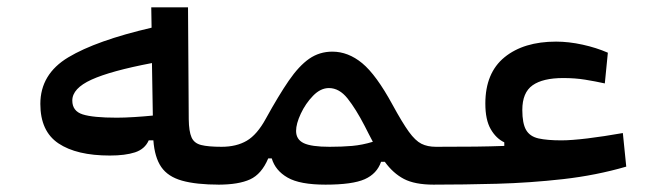

<svg xmlns="http://www.w3.org/2000/svg" viewBox="-20 -502 1798 525"><path d="M280.3 -76.7Q189.5 -76.7 139.9 -109.9Q90.3 -143.1 90.3 -217.8Q90.3 -299.3 166.7 -345.2Q243.2 -391.1 394.5 -426.3L393.6 -481.9H494.1L496.1 -175.8Q496.6 -142.6 503.7 -126.5Q510.7 -110.4 530 -105.5Q549.3 -100.6 585.9 -100.6Q606.4 -100.6 614.5 -91.1Q622.6 -81.5 622.6 -56.2Q622.6 -26.9 613.8 -12Q605 2.9 580.1 2.9Q516.1 2.9 477.5 -8.1Q439 -19 420.9 -45.4Q402.8 -71.8 399.4 -118.2H386.7Q376 -94.2 349.1 -85.4Q322.3 -76.7 280.3 -76.7ZM395.5 -329.6Q282.7 -308.1 230.2 -284.2Q177.7 -260.3 177.7 -227.1Q177.7 -198.2 206.1 -189.2Q234.4 -180.2 299.3 -180.2Q319.8 -180.2 346.9 -181.9Q374 -183.6 397.9 -186Z M577.1 2.9Q564 2.9 557.9 -10.3Q551.8 -23.4 551.8 -56.2Q551.8 -76.7 560.3 -88.6Q568.8 -100.6 585.9 -100.6Q626.5 -100.6 654.8 -117.2Q683.1 -133.8 707 -177.7Q741.7 -240.7 769.5 -281.2Q797.4 -321.8 825.4 -341.3Q853.5 -360.8 888.7 -360.8Q932.1 -360.8 970.5 -329.1Q1008.8 -297.4 1053.2 -215.8Q1080.1 -166.5 1097.9 -141.8Q1115.7 -117.2 1132.3 -108.9Q1148.9 -100.6 1171.9 -100.6Q1190.4 -100.6 1199.5 -95Q1208.5 -89.4 1208.5 -56.2Q1208.5 -14.6 1196 -5.9Q1183.6 2.9 1166 2.9Q1114.3 2.9 1084.5 -12.7Q1054.7 -28.3 1032.2 -59.6H1022Q1010.7 -26.9 977.3 -12Q943.8 2.9 870.1 2.9Q799.8 2.9 766.4 -16.4Q732.9 -35.6 723.1 -68.8H713.4Q695.3 -25.9 663.8 -11.5Q632.3 2.9 577.1 2.9ZM999.5 -114.3Q994.1 -124.5 988.5 -135.3Q982.9 -146 977.1 -157.7Q953.1 -204.1 930.4 -232.7Q907.7 -261.2 879.4 -261.2Q856.4 -261.2 835.9 -240Q815.4 -218.8 802.5 -191.2Q789.6 -163.6 789.6 -144Q789.6 -120.6 810.5 -110.6Q831.5 -100.6 881.3 -100.6Q914.6 -100.6 942.6 -103Q970.7 -105.5 999.5 -114.3Z M1163.6 2.9 1171.9 -100.6Q1239.7 -100.6 1280.3 -101.1Q1320.8 -101.6 1358.9 -103V-112.8Q1336.4 -123.5 1321.8 -148.9Q1307.1 -174.3 1307.1 -218.8Q1307.1 -302.7 1359.6 -345.5Q1412.1 -388.2 1500.5 -388.2Q1535.2 -388.2 1573 -379.9Q1610.8 -371.6 1642.1 -357.9L1633.8 -273.9Q1606.9 -279.8 1579.6 -284.2Q1552.2 -288.6 1520 -288.6Q1464.4 -288.6 1436.3 -268.8Q1408.2 -249 1408.2 -201.2Q1408.2 -164.6 1418.5 -146.7Q1428.7 -128.9 1452.4 -123.5Q1476.1 -118.2 1515.1 -118.2Q1542 -118.2 1586.2 -123.5Q1630.4 -128.9 1683.1 -138.2L1692.4 -46.4Q1610.4 -22.5 1519.8 -12.2Q1429.2 -2 1338.4 0.5Q1247.6 2.9 1163.6 2.9Z"/></svg>

Font: CaskaydiaMono NF
Style: Regular
Weight: 400
Designer: Aaron Bell
Foundry: Saja Typeworks
Version: Version 2111.001; ttfautohint (v1.8.4);Nerd Fonts 3.1.1